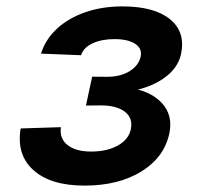

<svg xmlns="http://www.w3.org/2000/svg" viewBox="-20 -568 640 600"><path d="M244.2 12Q138.2 12 84.5 -36.3Q30.8 -84.6 44.6 -166.6L170.4 -170.6Q165.2 -135.6 190.7 -115Q216.2 -94.4 264.8 -94.4Q314.2 -94.4 348 -113.1Q381.8 -131.8 388.6 -163.4Q396.4 -198.4 370.3 -218.7Q344.2 -239 293.4 -238.6L248.6 -238.2L268 -328.4L312.8 -328Q355.2 -327.6 384.2 -345.1Q413.2 -362.6 419.6 -391.2Q424.8 -416.6 402.2 -431.2Q379.6 -445.8 337.6 -445.8Q297.6 -445.8 269 -432.4Q240.4 -419 233.4 -395.4L108 -400.4Q122.6 -445.8 158.4 -478.7Q194.2 -511.6 246.7 -529.8Q299.2 -548 362.4 -548Q461.6 -548 510.8 -508.3Q560 -468.6 546 -400.2Q536.4 -353.6 489.6 -321.9Q442.8 -290.2 374.2 -281L378.2 -294.6Q449.8 -285 485.5 -246.4Q521.2 -207.8 509.2 -151.2Q493.2 -76.2 421.7 -32.1Q350.2 12 244.2 12Z"/></svg>

Font: Geist Mono
Style: Italic
Weight: 400
Italic angle: -12°
Monospace: yes
Designer: Basement.studio, Andrés Briganti, Mateo Zaragoza
Foundry: Basement.studio, Vercel, Andrés Briganti, Guido Ferreyra, Mateo Zaragoza
Version: Version 1.500